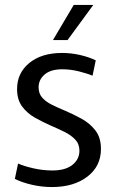

<svg xmlns="http://www.w3.org/2000/svg" viewBox="-20 -745 469 776"><path d="M190 11Q150 11 110 2Q70 -7 40 -22L53 -84Q78 -73 116 -64.5Q154 -56 192 -56Q244 -56 272.5 -78.5Q301 -101 301 -136Q301 -163 284 -181Q267 -199 240.5 -212Q214 -225 184 -238Q152 -252 121 -269.5Q90 -287 69.5 -314.5Q49 -342 49 -385Q49 -450 98.5 -490.5Q148 -531 231 -531Q268 -531 304.5 -522.5Q341 -514 367 -501L354 -439Q333 -448 299 -456.5Q265 -465 232 -465Q185 -465 160.5 -444Q136 -423 136 -392Q136 -367 150.5 -350.5Q165 -334 189 -322Q213 -310 242 -298Q275 -284 309 -265.5Q343 -247 365.5 -218Q388 -189 388 -143Q388 -73 333 -31Q278 11 190 11ZM194 -583 278 -725H357L253 -583Z"/></svg>

Font: Murecho
Style: Regular
Weight: 400
Designer: Neil Summerour
Foundry: Positype
Version: Version 1.010; ttfautohint (v1.8.3)